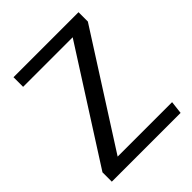

<svg xmlns="http://www.w3.org/2000/svg" viewBox="-202 -852 975 975"><g transform="rotate(-45 285.5 -364.0)"><path d="M57 -728V-659H413L35 -67V0H529L537 -69H146L524 -661V-728Z"/></g></svg>

Font: Rosario
Style: Regular
Weight: 400
Designer: Hector Gatti
Foundry: Omnibus Type
Version: Version 1.100